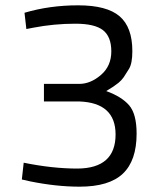

<svg xmlns="http://www.w3.org/2000/svg" viewBox="-20 -691 600 721"><path d="M72 -643Q166 -671 273.5 -671Q381 -671 429 -630Q477 -589 477 -499Q477 -453 464.5 -432.5Q452 -412 444.5 -401Q437 -390 425 -380Q403 -363 390 -356L379 -349Q437 -328 465 -295.5Q493 -263 493 -189Q493 -88 441.5 -39Q390 10 279 10Q191 10 93 -10L62 -17L69 -80Q177 -58 271 -58Q414 -59 414 -186Q414 -305 278 -310H145V-376H278Q320 -376 359 -409.5Q398 -443 398 -498Q398 -553 367 -577.5Q336 -602 263 -602Q183 -602 105 -587L79 -582Z"/></svg>

Font: TitilliumWeb-Regular
Style: Regular
Weight: 400
Version: Version 1.001;PS 57.000;hotconv 1.0.70;makeotf.lib2.5.55311